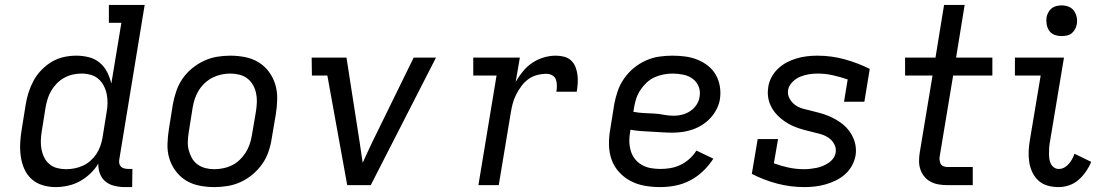

<svg xmlns="http://www.w3.org/2000/svg" viewBox="-20 -755 4540 783"><path d="M207 8Q179 8 153 0Q127 -8 108 -25.5Q89 -43 78.5 -67.5Q68 -92 64.5 -119Q61 -146 62.5 -174Q64 -202 69 -230L85 -330Q89 -355 97 -379.5Q105 -404 117.5 -427Q130 -450 149.5 -470Q169 -490 192 -503.5Q215 -517 240.5 -522.5Q266 -528 291 -528Q318 -528 343 -521.5Q368 -515 387 -499Q406 -483 417 -461Q428 -439 434 -414L475 -662H424V-735H570L467 -108Q465 -99 466 -91Q467 -83 472 -77Q477 -71 485.5 -68.5Q494 -66 503 -66H520L519 8H490Q468 8 447 3Q426 -2 410.5 -14.5Q395 -27 387.5 -47Q380 -67 381 -88Q368 -66 348 -47Q328 -28 305 -15.5Q282 -3 256.5 2.5Q231 8 207 8ZM250 -65Q267 -65 284.5 -68.5Q302 -72 318.5 -79.5Q335 -87 349 -99.5Q363 -112 373 -127Q383 -142 389 -159Q395 -176 398 -193L414 -293Q418 -313 418.5 -332Q419 -351 415.5 -369.5Q412 -388 403.5 -404.5Q395 -421 381.5 -433Q368 -445 349.5 -450Q331 -455 312 -455Q295 -455 277 -451Q259 -447 242.5 -438Q226 -429 212.5 -415.5Q199 -402 189.5 -386Q180 -370 174.5 -352.5Q169 -335 166 -318L150 -218Q147 -199 146.5 -180.5Q146 -162 149.5 -144.5Q153 -127 161 -111.5Q169 -96 182.5 -85Q196 -74 213.5 -69.5Q231 -65 250 -65Z M854 8Q823 8 793 2Q763 -4 738.5 -19Q714 -34 696.5 -57.5Q679 -81 670.5 -109Q662 -137 663 -168Q664 -199 669 -230L685 -330Q690 -357 699 -383.5Q708 -410 724 -433.5Q740 -457 763 -476Q786 -495 812 -507Q838 -519 865 -523.5Q892 -528 919 -528Q950 -528 980 -522Q1010 -516 1034.5 -501Q1059 -486 1076.5 -462.5Q1094 -439 1102.5 -411Q1111 -383 1110.5 -352Q1110 -321 1105 -290L1088 -190Q1084 -163 1075 -136.5Q1066 -110 1049.5 -86.5Q1033 -63 1010.5 -44Q988 -25 962 -13Q936 -1 908.5 3.5Q881 8 854 8ZM854 -65Q872 -65 891 -69Q910 -73 927 -81.5Q944 -90 958 -103.5Q972 -117 982 -133Q992 -149 998 -166.5Q1004 -184 1007 -202L1024 -302Q1027 -321 1027.5 -340Q1028 -359 1024 -376.5Q1020 -394 1011 -409.5Q1002 -425 988 -435.5Q974 -446 956 -450.5Q938 -455 919 -455Q901 -455 882.5 -451Q864 -447 847 -438.5Q830 -430 815.5 -416.5Q801 -403 791 -387Q781 -371 775 -353.5Q769 -336 766 -318L750 -218Q747 -199 746 -180Q745 -161 749.5 -143.5Q754 -126 762.5 -110.5Q771 -95 785.5 -84.5Q800 -74 817.5 -69.5Q835 -65 854 -65Z M1396 0 1315 -447H1252L1251 -520H1393L1447 -173Q1450 -153 1453 -132.5Q1456 -112 1459 -91Q1468 -112 1478 -132.5Q1488 -153 1497 -173L1667 -520H1758L1492 0Z M1931 0 2005 -447H1910V-520H2100L2083 -421Q2096 -444 2113 -464.5Q2130 -485 2152 -499.5Q2174 -514 2198.5 -521Q2223 -528 2247 -528Q2265 -528 2281.5 -523.5Q2298 -519 2309.5 -508Q2321 -497 2327 -481.5Q2333 -466 2335 -449.5Q2337 -433 2336 -415.5Q2335 -398 2332 -381H2249Q2251 -393 2251 -406Q2251 -419 2247 -430.5Q2243 -442 2232 -448Q2221 -454 2209 -454Q2190 -454 2170.5 -449Q2151 -444 2134.5 -432Q2118 -420 2106 -403.5Q2094 -387 2085 -369.5Q2076 -352 2071 -333Q2066 -314 2063 -295L2014 0Z M2672 8Q2640 8 2609 2.5Q2578 -3 2551.5 -17Q2525 -31 2504.5 -53.5Q2484 -76 2474 -104.5Q2464 -133 2463.5 -165Q2463 -197 2469 -230L2485 -330Q2490 -357 2499 -383.5Q2508 -410 2525 -434.5Q2542 -459 2564.5 -477.5Q2587 -496 2613.5 -508Q2640 -520 2667.5 -524Q2695 -528 2722 -528Q2749 -528 2775 -524.5Q2801 -521 2824.5 -511.5Q2848 -502 2867.5 -486.5Q2887 -471 2899 -450Q2911 -429 2915.5 -403.5Q2920 -378 2916 -351Q2913 -331 2903 -311Q2893 -291 2878 -274.5Q2863 -258 2844 -246Q2825 -234 2805 -227Q2785 -220 2764 -217Q2743 -214 2722 -214Q2701 -214 2679.5 -215.5Q2658 -217 2636.5 -218Q2615 -219 2593.5 -220.5Q2572 -222 2551 -226L2550 -218Q2546 -198 2546.5 -178Q2547 -158 2552.5 -139.5Q2558 -121 2569.5 -106.5Q2581 -92 2597.5 -82.5Q2614 -73 2633.5 -69.5Q2653 -66 2673 -66Q2694 -66 2714.5 -69.5Q2735 -73 2755 -82.5Q2775 -92 2792 -107.5Q2809 -123 2820 -141L2889 -108Q2872 -81 2847.5 -57.5Q2823 -34 2794 -19Q2765 -4 2734 2Q2703 8 2672 8ZM2728 -283Q2745 -283 2762.5 -287.5Q2780 -292 2795.5 -302.5Q2811 -313 2821 -328.5Q2831 -344 2833 -361Q2837 -383 2829 -402.5Q2821 -422 2804.5 -434Q2788 -446 2766.5 -450.5Q2745 -455 2723 -455Q2705 -455 2686.5 -451.5Q2668 -448 2650 -440Q2632 -432 2617.5 -418.5Q2603 -405 2592 -388.5Q2581 -372 2575 -354Q2569 -336 2566 -318L2563 -299Q2584 -295 2604.5 -294Q2625 -293 2646 -292Q2667 -291 2687 -287Q2707 -283 2728 -283Z M3261 8Q3203 8 3148.5 -6.5Q3094 -21 3046 -46L3070 -188H3153L3136 -89Q3166 -78 3196.5 -71.5Q3227 -65 3260 -65Q3272 -65 3285 -66.5Q3298 -68 3310.5 -70.5Q3323 -73 3335 -78Q3347 -83 3358.5 -90.5Q3370 -98 3378 -109Q3386 -120 3388 -133Q3391 -151 3382 -167.5Q3373 -184 3358.5 -193.5Q3344 -203 3327 -208Q3310 -213 3292 -217Q3274 -221 3256.5 -226Q3239 -231 3222.5 -237.5Q3206 -244 3191 -253Q3176 -262 3162.5 -273.5Q3149 -285 3138.5 -298.5Q3128 -312 3121 -328.5Q3114 -345 3112 -363Q3110 -381 3113 -400Q3116 -421 3126.5 -440.5Q3137 -460 3153.5 -475.5Q3170 -491 3189.5 -501Q3209 -511 3229.5 -517Q3250 -523 3271 -525.5Q3292 -528 3313 -528Q3371 -528 3425 -513Q3479 -498 3527 -474L3505 -340H3422L3437 -431Q3408 -441 3377 -448Q3346 -455 3314 -455Q3296 -455 3278 -452Q3260 -449 3243 -442Q3226 -435 3211.5 -420.5Q3197 -406 3194 -388Q3191 -369 3200 -353Q3209 -337 3222.5 -327Q3236 -317 3254 -312Q3272 -307 3289.5 -303Q3307 -299 3324.5 -294Q3342 -289 3358 -282.5Q3374 -276 3389.5 -267Q3405 -258 3418.5 -247Q3432 -236 3442.5 -222Q3453 -208 3460 -192Q3467 -176 3469.5 -157.5Q3472 -139 3469 -120Q3465 -99 3454 -79Q3443 -59 3426 -44Q3409 -29 3388.5 -19Q3368 -9 3346.5 -3Q3325 3 3303.5 5.5Q3282 8 3261 8Z M3843 0Q3825 0 3807.5 -3Q3790 -6 3775 -14Q3760 -22 3749.5 -35Q3739 -48 3733.5 -64Q3728 -80 3728 -98Q3728 -116 3731 -134L3783 -447H3671V-520H3795L3830 -735H3914L3879 -520H4027V-447H3867L3813 -122Q3811 -113 3811.5 -104.5Q3812 -96 3815.5 -88.5Q3819 -81 3826.5 -77.5Q3834 -74 3843 -74H3947V0Z M4297 8Q4274 8 4252.5 2Q4231 -4 4215.5 -18Q4200 -32 4190.5 -51.5Q4181 -71 4177.5 -93Q4174 -115 4175 -138Q4176 -161 4180 -184L4224 -447H4119V-520H4319L4261 -172Q4259 -161 4258.5 -150Q4258 -139 4258 -128Q4258 -117 4259.5 -106.5Q4261 -96 4265.5 -87Q4270 -78 4278.5 -72Q4287 -66 4298 -66Q4310 -66 4320 -71.5Q4330 -77 4338.5 -86.5Q4347 -96 4352.5 -106.5Q4358 -117 4362 -128L4430 -95Q4422 -75 4409 -56Q4396 -37 4379 -22Q4362 -7 4340.5 0.5Q4319 8 4297 8ZM4309 -608Q4294 -608 4280.5 -613Q4267 -618 4259 -629.5Q4251 -641 4248.5 -655.5Q4246 -670 4248 -685Q4250 -695 4255.5 -705Q4261 -715 4269.5 -721.5Q4278 -728 4288.5 -730.5Q4299 -733 4310 -733Q4325 -733 4338.5 -727.5Q4352 -722 4360 -710.5Q4368 -699 4371 -684.5Q4374 -670 4371 -655Q4369 -645 4363.5 -635Q4358 -625 4349.5 -618.5Q4341 -612 4330.5 -610Q4320 -608 4309 -608Z"/></svg>

Font: Iosevka Etoile
Style: Italic
Weight: 400
Italic angle: -9°
Designer: Belleve Invis
Foundry: Belleve Invis
Version: Version 22.1.2; ttfautohint (v1.8.4)